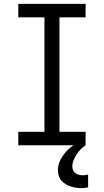

<svg xmlns="http://www.w3.org/2000/svg" viewBox="-20 -755 540 998"><path d="M75 0V-70H211V-665H75V-735H425V-665H289V-70H425V0ZM402 223Q388 223 373.5 220.5Q359 218 345.5 213.5Q332 209 320 201.5Q308 194 298.5 183Q289 172 285 158Q281 144 281 129Q281 101 294.5 75Q308 49 328 28.5Q348 8 373 -6.5Q398 -21 425 -30V0Q411 9 399 21.5Q387 34 378 48Q369 62 362.5 78Q356 94 356 111Q356 121 360 130Q364 139 372 145Q380 151 390 153.5Q400 156 410 156Q417 156 424 155Q431 154 438 152V219Q429 221 420 222Q411 223 402 223Z"/></svg>

Font: Iosevka MaddieWtf
Style: Regular
Weight: 400
Monospace: yes
Designer: Belleve Invis
Foundry: Belleve Invis
Version: Version 31.3.0; ttfautohint (v1.8.3)